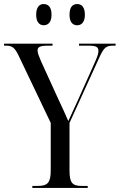

<svg xmlns="http://www.w3.org/2000/svg" viewBox="-24 -930 592 950"><path d="M358 -805C379 -805 396 -820 396 -857C396 -896 379 -910 358 -910C336 -910 320 -896 320 -857C320 -820 336 -805 358 -805ZM192 -805C214 -805 231 -820 231 -857C231 -896 214 -910 192 -910C172 -910 155 -896 155 -857C155 -820 172 -805 192 -805ZM136 0H410V-10H381C333 -10 320 -26 320 -87V-322L470 -651C490 -694 502 -704 534 -704H548V-714H367V-704H416C452 -704 463 -697 463 -678C463 -666 459 -652 445 -621L360 -431C343 -394 324 -353 314 -331C298 -369 281 -404 262 -445L179 -627C168 -653 162 -668 162 -680C162 -697 173 -704 212 -704H236V-714H-4V-704H7C35 -704 49 -695 68 -655L227 -322V-87C227 -26 212 -10 162 -10H136Z"/></svg>

Font: Noto Serif Display Condensed
Style: Regular
Weight: 400
Width: 3
Designer: Monotype Design Team
Foundry: Monotype Imaging Inc.
Version: Version 2.009